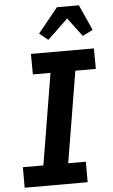

<svg xmlns="http://www.w3.org/2000/svg" viewBox="-63 -1022 627 1063"><g transform="rotate(-5 250.0 -490.0)"><path d="M30 0V-114H144L228 -621H130L129 -735H479L480 -621H366L282 -114H380V0ZM232 -804 184 -843 295 -980H417L481 -838L424 -809L346 -913Z"/></g></svg>

Font: Iosevka Curly Heavy
Style: Italic
Weight: 900
Italic angle: -9°
Monospace: yes
Designer: Belleve Invis
Foundry: Belleve Invis
Version: Version 22.1.2; ttfautohint (v1.8.4)